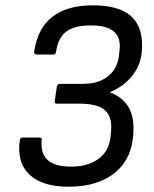

<svg xmlns="http://www.w3.org/2000/svg" viewBox="-20 -687 577 719"><path d="M236.8 12.2Q137.7 12.2 89.8 -33.7Q42 -79.6 54.2 -162.1Q55.7 -171.9 64.9 -171.9H127Q130.4 -171.9 132.3 -171.4Q134.3 -170.9 135.5 -168.7Q136.7 -166.5 136.2 -162.1Q130.9 -113.8 157.7 -88.4Q184.6 -63 246.1 -63Q309.1 -63 349.1 -92.3Q389.2 -121.6 394 -176.8L396 -198.2Q400.4 -250 372.8 -274.4Q345.2 -298.8 278.8 -298.8H192.9Q183.6 -298.8 185.1 -309.1L192.9 -362.8Q193.4 -367.2 196.8 -370.1Q200.2 -373 204.1 -373H291Q350.6 -373 386 -402.6Q421.4 -432.1 425.8 -481.9L428.2 -504.9Q432.1 -547.4 405.8 -569.6Q379.4 -591.8 320.8 -591.8Q258.3 -591.8 227.8 -568.6Q197.3 -545.4 189.9 -493.2Q188.5 -482.9 180.2 -482.9H117.2Q106.4 -482.9 107.9 -493.2Q132.8 -667 328.1 -667Q421.4 -667 466.8 -629.9Q512.2 -592.8 512.2 -516.1Q512.2 -452.1 478.8 -408Q445.3 -363.8 392.1 -341.8V-340.8Q480 -308.1 480 -207Q480 -100.1 414.8 -43.9Q349.6 12.2 236.8 12.2Z"/></svg>

Font: Sofia Sans
Style: Italic
Weight: 400
Italic angle: -9°
Designer: Botio Nikoltchev, Ani Petrova
Foundry: lettersoup
Version: Version 4.100